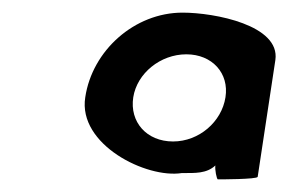

<svg xmlns="http://www.w3.org/2000/svg" viewBox="-20 -788 456 304"><path d="M115 -634C103 -559 212 -505 268 -514C289 -514 307 -513 321 -526C320 -520 323 -504 325 -504C328 -504 387 -504 388 -508L416 -693C424 -748 320 -768 269 -768C193 -768 126 -708 115 -634ZM191 -634C197 -672 234 -702 275 -702C316 -702 343 -672 337 -634C331 -595 295 -564 254 -564C212 -564 185 -595 191 -634Z"/></svg>

Font: Ampere
Style: UltCndIta
Weight: 400
Version: Version 1